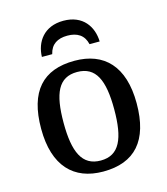

<svg xmlns="http://www.w3.org/2000/svg" viewBox="-113 -837 812 934"><g transform="rotate(-15 293.5 -369.5)"><path d="M147 -606H199C210 -654 244 -674 293 -674C342 -674 376 -654 387 -606H438C436 -681 391 -749 293 -749C195 -749 149 -681 147 -606ZM292 10C451 10 534 -81 534 -269C534 -457 443 -547 295 -547C135 -547 53 -457 53 -269C53 -81 144 10 292 10ZM294 -45C200 -45 166 -122 166 -269C166 -417 199 -491 293 -491C387 -491 421 -417 421 -269C421 -122 388 -45 294 -45Z"/></g></svg>

Font: Noto Serif Medium
Style: Regular
Weight: 500
Designer: Monotype Design Team
Foundry: Monotype Imaging Inc.
Version: Version 2.013